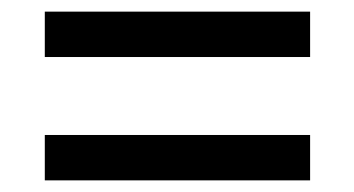

<svg xmlns="http://www.w3.org/2000/svg" viewBox="-20 -522 609 330"><path d="M57 -424H513V-502H57ZM57 -212H513V-290H57Z"/></svg>

Font: Noto Serif Thai Black
Style: Regular
Weight: 900
Designer: Monotype Design Team
Foundry: Monotype Imaging Inc.
Version: Version 2.002